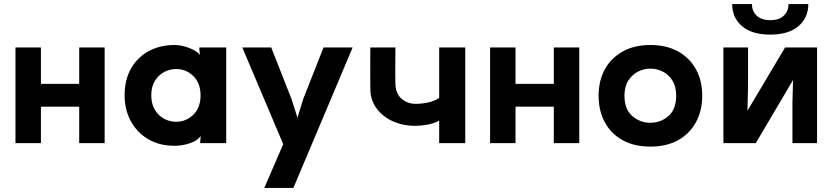

<svg xmlns="http://www.w3.org/2000/svg" viewBox="-20 -703 4098 943"><path d="M494 -470V0H369V-179H181V0H56V-470H181V-291H369V-470Z M837 -482Q871 -482 909 -467.5Q947 -453 962 -433L959 -461V-470H1091V0H963V-5L966 -35Q950 -12 912.5 0.5Q875 13 837 13Q762 13 707 -20Q652 -53 622 -109Q592 -165 592 -235Q592 -311 623.5 -366.5Q655 -422 710.5 -452Q766 -482 837 -482ZM845 -105Q894 -105 929.5 -139.5Q965 -174 965 -235Q965 -295 929.5 -329.5Q894 -364 845 -364Q813 -364 785.5 -349Q758 -334 740.5 -305.5Q723 -277 723 -235Q723 -193 740.5 -164Q758 -135 785.5 -120Q813 -105 845 -105Z M1712 -470 1421 220H1278L1371 5L1170 -470H1312L1412 -216L1441 -125L1469 -216L1569 -470Z M2265 -470V0H2137V-110Q2112 -97 2080 -91Q2048 -85 2021 -85Q1957 -85 1907 -108.5Q1857 -132 1828.5 -172Q1800 -212 1799 -261Q1799 -287 1798.5 -326.5Q1798 -366 1798.5 -405Q1799 -444 1799 -470H1922Q1922 -424 1921.5 -380.5Q1921 -337 1922 -290Q1924 -242 1953 -217.5Q1982 -193 2022 -193Q2052 -193 2083.5 -200Q2115 -207 2137 -222V-470Z M2825 -470V0H2700V-179H2512V0H2387V-470H2512V-291H2700V-470Z M3174 17Q3095 17 3038 -14.5Q2981 -46 2950.5 -102.5Q2920 -159 2920 -233Q2920 -307 2951 -363Q2982 -419 3039 -450.5Q3096 -482 3174 -482Q3253 -482 3310 -450.5Q3367 -419 3398 -363Q3429 -307 3429 -233Q3429 -159 3398 -102.5Q3367 -46 3310.5 -14.5Q3254 17 3174 17ZM3174 -366Q3143 -366 3114 -351.5Q3085 -337 3066 -307.5Q3047 -278 3047 -233Q3047 -166 3085.5 -133Q3124 -100 3174 -100Q3225 -100 3263 -133Q3301 -166 3301 -233Q3301 -278 3282.5 -307.5Q3264 -337 3235 -351.5Q3206 -366 3174 -366Z M3993 -470V0H3872V-197L3875 -310L3692 0H3533V-470H3654V-280L3651 -159L3836 -470ZM3763 -533Q3673 -533 3624.5 -574.5Q3576 -616 3576 -683H3673Q3673 -650 3695.5 -627Q3718 -604 3763 -604Q3808 -604 3830.5 -627Q3853 -650 3853 -683H3950Q3950 -616 3901.5 -574.5Q3853 -533 3763 -533Z"/></svg>

Font: Kreadon
Style: Bold
Weight: 700
Designer: Reiya WATANABE
Foundry: StudioGnu
Version: Version 1.003; ttfautohint (v1.8.4.7-5d5b);gftools[0.9.32]